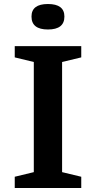

<svg xmlns="http://www.w3.org/2000/svg" viewBox="-20 -937 478 957"><path d="M385 -56V0H53.5V-56L148.5 -79V-628L53.5 -651V-707H385V-651L289.5 -628V-79ZM219 -790Q137 -790 137 -854.5Q137 -917 219 -917Q301 -917 301 -854.5Q301 -790 219 -790Z"/></svg>

Font: Newsreader Caption Medium
Style: Regular
Weight: 500
Designer: Hugues Gentile
Foundry: Production Type
Version: Version 1.001